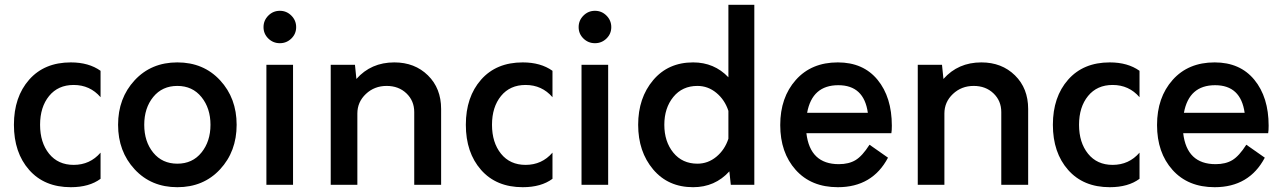

<svg xmlns="http://www.w3.org/2000/svg" viewBox="-20 -770 5344 800"><path d="M275 10Q165 10 101.5 -62Q38 -134 38 -250Q38 -366 101.5 -438Q165 -510 275 -510Q350 -510 399 -475V-365Q355 -416 287 -416Q222 -416 184.5 -370Q147 -324 147 -250Q147 -176 184.5 -129.5Q222 -83 287 -83Q355 -83 399 -134V-25Q352 10 275 10Z M897 -64.5Q828 10 719 10Q610 10 541 -64.5Q472 -139 472 -250Q472 -361 541 -435.5Q610 -510 719 -510Q828 -510 897 -435.5Q966 -361 966 -250Q966 -139 897 -64.5ZM618.5 -134Q656 -88 719 -88Q782 -88 819.5 -134.5Q857 -181 857 -250Q857 -319 819.5 -365.5Q782 -412 719 -412Q656 -412 618.5 -366Q581 -320 581 -250Q581 -180 618.5 -134Z M1194 -609.5Q1174 -590 1146 -590Q1118 -590 1098 -609.5Q1078 -629 1078 -657Q1078 -685 1098 -705Q1118 -725 1146 -725Q1174 -725 1194 -705Q1214 -685 1214 -657Q1214 -629 1194 -609.5ZM1090 0V-500H1201V0Z M1623 -510Q1708 -510 1763 -456Q1818 -402 1818 -316V0H1706V-303Q1706 -350 1673.5 -381Q1641 -412 1591 -412Q1540 -412 1504.5 -378.5Q1469 -345 1469 -297V0H1358V-500H1459L1465 -441Q1526 -510 1623 -510Z M2158 10Q2048 10 1984.5 -62Q1921 -134 1921 -250Q1921 -366 1984.5 -438Q2048 -510 2158 -510Q2233 -510 2282 -475V-365Q2238 -416 2170 -416Q2105 -416 2067.5 -370Q2030 -324 2030 -250Q2030 -176 2067.5 -129.5Q2105 -83 2170 -83Q2238 -83 2282 -134V-25Q2235 10 2158 10Z M2507 -609.5Q2487 -590 2459 -590Q2431 -590 2411 -609.5Q2391 -629 2391 -657Q2391 -685 2411 -705Q2431 -725 2459 -725Q2487 -725 2507 -705Q2527 -685 2527 -657Q2527 -629 2507 -609.5ZM2403 0V-500H2514V0Z M3015 -750H3123V0H3025L3019 -56Q2959 10 2868 10Q2764 10 2701.5 -64Q2639 -138 2639 -250Q2639 -362 2701.5 -436Q2764 -510 2868 -510Q2956 -510 3015 -448ZM2886 -88Q2930 -88 2965 -117Q3000 -146 3015 -192V-308Q3000 -354 2965 -383Q2930 -412 2886 -412Q2823 -412 2785.5 -366Q2748 -320 2748 -250Q2748 -180 2785.5 -134Q2823 -88 2886 -88Z M3696 -246Q3696 -225 3694 -215H3340Q3355 -86 3475 -86Q3517 -86 3545 -103Q3573 -120 3603 -167L3680 -113Q3615 10 3471 10Q3360 10 3295.5 -62Q3231 -134 3231 -249Q3231 -364 3296 -437Q3361 -510 3471 -510Q3577 -510 3636.5 -437.5Q3696 -365 3696 -246ZM3473 -415Q3364 -415 3343 -300H3596Q3580 -415 3473 -415Z M4069 -510Q4154 -510 4209 -456Q4264 -402 4264 -316V0H4152V-303Q4152 -350 4119.5 -381Q4087 -412 4037 -412Q3986 -412 3950.5 -378.5Q3915 -345 3915 -297V0H3804V-500H3905L3911 -441Q3972 -510 4069 -510Z M4604 10Q4494 10 4430.5 -62Q4367 -134 4367 -250Q4367 -366 4430.5 -438Q4494 -510 4604 -510Q4679 -510 4728 -475V-365Q4684 -416 4616 -416Q4551 -416 4513.5 -370Q4476 -324 4476 -250Q4476 -176 4513.5 -129.5Q4551 -83 4616 -83Q4684 -83 4728 -134V-25Q4681 10 4604 10Z M5266 -246Q5266 -225 5264 -215H4910Q4925 -86 5045 -86Q5087 -86 5115 -103Q5143 -120 5173 -167L5250 -113Q5185 10 5041 10Q4930 10 4865.5 -62Q4801 -134 4801 -249Q4801 -364 4866 -437Q4931 -510 5041 -510Q5147 -510 5206.5 -437.5Q5266 -365 5266 -246ZM5043 -415Q4934 -415 4913 -300H5166Q5150 -415 5043 -415Z"/></svg>

Font: Orkney Medium
Style: Regular
Weight: 500
Designer: Samuel Oakes and Alfredo Marco Pradil
Foundry: Alfredo Marco Pradil
Version: 1.0; ttfautohint (v1.5)